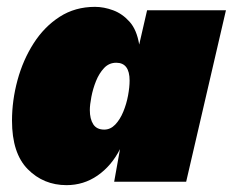

<svg xmlns="http://www.w3.org/2000/svg" viewBox="-20 -530 679 560"><path d="M174 10Q107 10 61 -36.5Q15 -83 15 -178Q15 -237 31 -296Q47 -355 78 -403.5Q109 -452 154 -481Q199 -510 257 -510Q283 -510 310 -500Q337 -490 358 -466.5Q379 -443 386 -400L409 -500H639L523 0H313L330 -95Q305 -46 264.5 -18Q224 10 174 10ZM284 -152Q302 -152 316 -166.5Q330 -181 339.5 -204Q349 -227 353.5 -251.5Q358 -276 358 -295Q358 -347 319 -347Q298 -347 283.5 -331.5Q269 -316 260 -293.5Q251 -271 246.5 -247.5Q242 -224 242 -209Q242 -183 252 -167.5Q262 -152 284 -152Z"/></svg>

Font: Work Sans Black
Style: Italic
Weight: 900
Italic angle: -13°
Designer: Wei Huang
Foundry: Wei Huang
Version: Version 2.009; ttfautohint (v1.8.3)